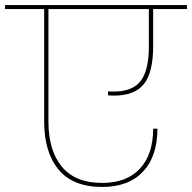

<svg xmlns="http://www.w3.org/2000/svg" viewBox="-55 -760 761 761"><path d="M373 -398Q381 -397 395 -397Q470 -397 502.5 -439Q535 -481 535 -576V-724H137V-278Q137 -164 190 -99.5Q243 -35 350 -35Q447 -35 499.5 -91.5Q552 -148 552 -250H569Q569 -141 512 -80Q455 -19 350 -19Q234 -19 177 -88Q120 -157 120 -278V-724H-35V-740H686V-724H552V-576Q552 -473 515.5 -427Q479 -381 396 -381L373 -382Z"/></svg>

Font: Fz Poppins Thin
Style: Regular
Weight: 100
Designer: Ninad Kale (Devanagari), Jonny Pinhorn (Latin)
Foundry: Indian Type Foundry
Version: Vit hóa bi Vntype.Com & FontZin.Com